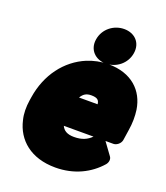

<svg xmlns="http://www.w3.org/2000/svg" viewBox="-150 -887 901 1039"><g transform="rotate(20 300.5 -368.0)"><path d="M257 -180H428C404 -156 375 -142 329 -142C289 -142 268 -156 257 -180ZM497 -180H543C559 -180 582 -195 586 -218L595 -278C602 -320 602 -360 597 -396C581 -501 504 -576 371 -576C328 -576 287 -567 250 -552C140 -506 60 -402 39 -265L36 -246C30 -207 30 -168 39 -133C63 -27 149 48 290 48C399 48 485 3 543 -63C555 -77 558 -97 548 -110ZM389 -352H282C296 -375 312 -386 341 -386C376 -386 387 -375 389 -352ZM354 -574C414 -574 469 -616 479 -679C489 -742 446 -784 386 -784C327 -784 271 -743 261 -679C251 -617 295 -574 354 -574Z"/></g></svg>

Font: Asimov Print
Style: EIt
Weight: 500
Designer: Google
Version: Version 2.000980; 2014